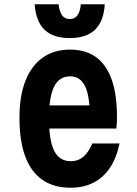

<svg xmlns="http://www.w3.org/2000/svg" viewBox="-20 -860 640 898"><path d="M177 -367H451L400 -315Q400 -412 377.5 -457.5Q355 -503 308 -503Q257 -503 233 -454.5Q209 -406 209 -309Q209 -205 233 -155.5Q257 -106 312 -106Q345 -106 369 -126Q393 -146 412 -189H539Q525 -121 494 -75Q463 -29 417 -5.5Q371 18 310 18Q231 18 178 -19Q125 -56 98 -128.5Q71 -201 71 -309Q71 -411 99 -482Q127 -553 180 -590.5Q233 -628 308 -628Q381 -628 429.5 -592.5Q478 -557 502.5 -487.5Q527 -418 527 -315Q527 -298 526.5 -285.5Q526 -273 524 -259H177ZM254 -840Q258 -805 270.5 -788Q283 -771 306 -771Q329 -771 342 -788Q355 -805 358 -840H470Q465 -760 424.5 -721Q384 -682 306 -682Q228 -682 188 -721Q148 -760 142 -840Z"/></svg>

Font: Martian Mono Condensed SemiBold
Style: Regular
Weight: 600
Width: 3
Designer: Roman Shamin
Foundry: Evil Martians
Version: Version 1.000